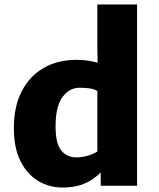

<svg xmlns="http://www.w3.org/2000/svg" viewBox="-20 -832 712 860"><path d="M260 8Q201 8 151.5 -21.2Q102 -50.5 72 -109.8Q42 -169 42 -259Q42 -353.5 76.8 -422Q111.5 -490.5 174.8 -527.2Q238 -564 323 -564Q353.5 -564 377.2 -560Q401 -556 417.5 -551L416 -610V-812H594V0H431V-59Q418.5 -46 396.2 -30.2Q374 -14.5 340.5 -3.2Q307 8 260 8ZM229 -268Q228.5 -190 254 -158.5Q279.5 -127 322 -127Q348.5 -127 375.2 -135.2Q402 -143.5 416 -153.5V-424Q404.5 -432.5 383.2 -435.8Q362 -439 337 -439Q290 -439 259.5 -396.8Q229 -354.5 229 -268Z"/></svg>

Font: Merriweather Sans ExtraBold
Style: Regular
Weight: 800
Designer: Eben Sorkin
Foundry: Eben Sorkin
Version: Version 2.001; ttfautohint (v1.8.3)